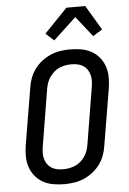

<svg xmlns="http://www.w3.org/2000/svg" viewBox="-63 -1024 727 1078"><g transform="rotate(-5 300.0 -485.0)"><path d="M255 8Q223 8 192.5 2.5Q162 -3 136.5 -17Q111 -31 92 -54Q73 -77 63.5 -105Q54 -133 53.5 -164.5Q53 -196 58 -227L112 -550Q116 -577 126 -603.5Q136 -630 153.5 -653.5Q171 -677 195 -695Q219 -713 245 -724Q271 -735 299 -739Q327 -743 354 -743Q386 -743 416.5 -737.5Q447 -732 472.5 -718Q498 -704 517 -681Q536 -658 545.5 -630Q555 -602 555.5 -570.5Q556 -539 551 -508L497 -185Q493 -158 483 -131.5Q473 -105 455.5 -81.5Q438 -58 414 -40Q390 -22 364 -11Q338 0 310 4Q282 8 255 8ZM256 -76Q272 -76 289.5 -79Q307 -82 323.5 -89Q340 -96 354 -108Q368 -120 378 -134.5Q388 -149 394 -165.5Q400 -182 403 -199L456 -521Q459 -539 459.5 -556.5Q460 -574 455.5 -590.5Q451 -607 442 -620.5Q433 -634 419 -643Q405 -652 388 -655.5Q371 -659 353 -659Q337 -659 319.5 -656Q302 -653 285.5 -646Q269 -639 255.5 -627Q242 -615 231.5 -600.5Q221 -586 215 -569.5Q209 -553 206 -536L153 -214Q150 -196 149.5 -178.5Q149 -161 153.5 -144.5Q158 -128 167 -114.5Q176 -101 190 -92Q204 -83 221 -79.5Q238 -76 256 -76ZM269 -801 223 -843 353 -978H459L542 -839L489 -806L398 -921Z"/></g></svg>

Font: Iosevka Custom Medium Oblique
Style: Regular
Weight: 500
Italic angle: -9°
Designer: Belleve Invis
Foundry: Belleve Invis
Version: Version 27.0.1